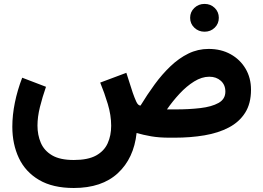

<svg xmlns="http://www.w3.org/2000/svg" viewBox="-20 -687 1312 958"><path d="M928.7 -598.1Q928.7 -627.4 949.7 -647.5Q970.7 -667.5 1000.5 -667.5Q1030.8 -667.5 1051.3 -647.5Q1071.8 -627.4 1071.8 -598.1Q1071.8 -568.8 1051.3 -548.8Q1030.8 -528.8 1000.5 -528.8Q970.7 -528.8 949.7 -548.8Q928.7 -568.8 928.7 -598.1ZM348.1 251Q243.2 251 175 210.9Q106.9 170.9 74.2 101.6Q41.5 32.2 41.5 -54.7Q41.5 -112.8 54.2 -175Q66.9 -237.3 90.8 -299.3L209.5 -253.9Q191.4 -202.1 179.2 -152.8Q167 -103.5 167 -60.5Q167 -13.7 183.6 25.4Q200.2 64.5 239.7 87.9Q279.3 111.3 348.1 111.3Q418.9 111.3 459.5 88.9Q500 66.4 517.3 27.8Q534.7 -10.7 534.7 -59.6Q534.7 -112.3 517.8 -168.2Q501 -224.1 480 -274.9L610.4 -323.7L642.6 -223.6Q650.9 -199.7 659.9 -179.9Q668.9 -160.2 681.2 -160.2Q714.4 -214.8 751.5 -265.6Q788.6 -316.4 830.6 -356.4Q872.6 -396.5 919.9 -419.7Q967.3 -442.9 1021 -442.9Q1083 -442.9 1130.6 -416.5Q1178.2 -390.1 1205.3 -344.2Q1232.4 -298.3 1232.4 -239.3Q1232.4 -170.4 1203.1 -124.3Q1173.8 -78.1 1121.6 -50.8Q1069.3 -23.4 1000 -11.7Q930.7 0 851.1 0H825.7Q773.9 0 734.6 -6.8Q695.3 -13.7 661.6 -23.4Q647.9 103 568.1 177Q488.3 251 348.1 251ZM1024.4 -304.2Q986.8 -304.2 948.7 -280.5Q910.6 -256.8 876 -219.5Q841.3 -182.1 813 -141.1H857.4Q923.3 -141.1 979.7 -147.7Q1036.1 -154.3 1070.3 -173.3Q1104.5 -192.4 1104.5 -230Q1104.5 -263.7 1081.8 -283.9Q1059.1 -304.2 1024.4 -304.2Z"/></svg>

Font: Vazirmatn RD UI ExtraBold
Style: Regular
Weight: 800
Designer: Saber Rastikerdar
Foundry: Saber Rastikerdar
Version: Version 33.003